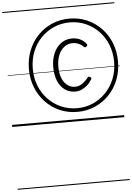

<svg xmlns="http://www.w3.org/2000/svg" viewBox="-95 -1191 1288 1872"><g transform="rotate(-5 548.5 -255.0)"><path d="M646 -91Q554 -91 474.5 -125.5Q395 -160 336 -222Q277 -284 244 -367Q211 -450 211 -547Q211 -645 244 -728Q277 -811 336 -873Q395 -935 474.5 -969.5Q554 -1004 646 -1004Q739 -1004 818.5 -969.5Q898 -935 957.5 -873Q1017 -811 1050 -728Q1083 -645 1083 -547Q1083 -450 1050 -367Q1017 -284 957.5 -222Q898 -160 818.5 -125.5Q739 -91 646 -91ZM647 -127Q731 -127 803 -159Q875 -191 929.5 -248Q984 -305 1014.5 -381.5Q1045 -458 1045 -547Q1045 -636 1014.5 -713Q984 -790 930 -846.5Q876 -903 803.5 -935Q731 -967 647 -967Q563 -967 490.5 -935Q418 -903 363.5 -846.5Q309 -790 279 -713Q249 -636 249 -547Q249 -458 279 -381.5Q309 -305 363.5 -248Q418 -191 490.5 -159Q563 -127 647 -127ZM644 -290Q584 -290 540 -322.5Q496 -355 472.5 -412.5Q449 -470 449 -546Q449 -622 475 -681.5Q501 -741 547.5 -775Q594 -809 657 -809Q695 -809 731.5 -793.5Q768 -778 795 -742Q800 -735 798 -729.5Q796 -724 790 -719Q782 -712 776 -712Q770 -712 765 -717Q744 -738 716 -750.5Q688 -763 656 -763Q611 -763 575.5 -736Q540 -709 519.5 -660.5Q499 -612 499 -546Q499 -480 518 -433.5Q537 -387 570 -362Q603 -337 646 -337Q683 -337 716 -360Q749 -383 776 -418Q780 -424 786.5 -423.5Q793 -423 801 -417Q808 -413 809.5 -407.5Q811 -402 807 -396Q787 -362 760.5 -338.5Q734 -315 704 -302.5Q674 -290 644 -290ZM0 605H1097V615H0ZM0 -20H1097V0H0ZM0 -505H1097V-500H0ZM0 -1125H1097V-1115H0Z"/></g></svg>

Font: Playwrite CU Guides
Style: Regular
Weight: 400
Designer: Veronika Burian, José Scaglione
Foundry: TypeTogether
Version: Version 1.003